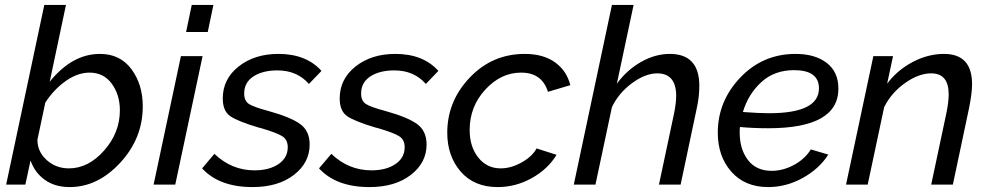

<svg xmlns="http://www.w3.org/2000/svg" viewBox="-20 -750 4019 780"><path d="M104 -98 83 0H5L160 -730H248L182 -418Q273 -531 386 -531Q468 -531 514 -469Q560 -407 560 -318Q560 -188 468.5 -89Q377 10 263 10Q203 10 162 -19.5Q121 -49 104 -98ZM467 -302Q467 -365 434 -410Q401 -455 344 -455Q295 -455 246.5 -420.5Q198 -386 164 -333L132 -182Q132 -134 169.5 -100Q207 -66 260 -66Q339 -66 403 -138.5Q467 -211 467 -302Z M759 -730H847L824 -620H736ZM715 -522H803L692 0H604Z M801 -66 851 -125Q921 -58 1014 -58Q1074 -58 1111.5 -83.5Q1149 -109 1149 -152Q1149 -183 1126 -197Q1103 -211 1042 -229Q1034 -231 1030 -232Q946 -257 915.5 -278Q885 -299 885 -350Q885 -429 949.5 -480Q1014 -531 1111 -531Q1224 -531 1286 -462L1235 -409Q1187 -464 1107 -464Q1047 -464 1009.5 -439.5Q972 -415 972 -370Q972 -340 991.5 -327.5Q1011 -315 1071 -299Q1161 -274 1199.5 -246Q1238 -218 1238 -163Q1238 -89 1174 -39.5Q1110 10 1006 10Q871 10 801 -66Z M1276 -66 1326 -125Q1396 -58 1489 -58Q1549 -58 1586.5 -83.5Q1624 -109 1624 -152Q1624 -183 1601 -197Q1578 -211 1517 -229Q1509 -231 1505 -232Q1421 -257 1390.5 -278Q1360 -299 1360 -350Q1360 -429 1424.5 -480Q1489 -531 1586 -531Q1699 -531 1761 -462L1710 -409Q1662 -464 1582 -464Q1522 -464 1484.5 -439.5Q1447 -415 1447 -370Q1447 -340 1466.5 -327.5Q1486 -315 1546 -299Q1636 -274 1674.5 -246Q1713 -218 1713 -163Q1713 -89 1649 -39.5Q1585 10 1481 10Q1346 10 1276 -66Z M1797 -211Q1797 -339 1888.5 -435Q1980 -531 2112 -531Q2187 -531 2234.5 -497Q2282 -463 2297 -404L2206 -377Q2182 -455 2097 -455Q2015 -455 1951.5 -386Q1888 -317 1888 -222Q1888 -154 1923 -110Q1958 -66 2014 -66Q2056 -66 2099 -90Q2142 -114 2160 -147L2241 -121Q2206 -63 2140.5 -26.5Q2075 10 2002 10Q1906 10 1851.5 -53Q1797 -116 1797 -211Z M2466 -730H2554L2486 -410Q2527 -466 2584.5 -498.5Q2642 -531 2701 -531Q2821 -531 2821 -401Q2821 -358 2811 -312L2745 0H2657L2719 -292Q2727 -334 2727 -360Q2727 -452 2650 -452Q2602 -452 2548 -412.5Q2494 -373 2466 -315L2399 0H2311Z M3101 -229Q3041 -229 2986 -234Q2985 -226 2985 -211Q2985 -144 3018.5 -100Q3052 -56 3115 -56Q3161 -56 3205.5 -80Q3250 -104 3274 -143L3345 -122Q3308 -64 3241 -27Q3174 10 3101 10Q3006 10 2951 -52.5Q2896 -115 2896 -211Q2896 -339 2987.5 -435Q3079 -531 3212 -531Q3291 -531 3338.5 -494.5Q3386 -458 3386 -390Q3386 -229 3101 -229ZM3206 -465Q3126 -465 3073 -416.5Q3020 -368 2998 -295Q3065 -290 3104 -290Q3307 -290 3307 -391Q3307 -465 3206 -465Z M3528 -522H3608L3584 -410Q3625 -465 3687.5 -498Q3750 -531 3815 -531Q3929 -531 3929 -408Q3929 -372 3917 -312L3851 0H3763L3825 -292Q3834 -336 3834 -367Q3834 -452 3763 -452Q3712 -452 3656.5 -412.5Q3601 -373 3572 -315L3505 0H3417Z"/></svg>

Font: Raleway-v4020 Medium
Style: Italic
Weight: 500
Italic angle: -12°
Designer: Matt McInerney, Pablo Impallari, Rodrigo Fuenzalida
Foundry: Matt McInerney, Pablo Impallari, Rodrigo Fuenzalida
Version: Version 4.020;PS 004.020;hotconv 1.0.88;makeotf.lib2.5.64775